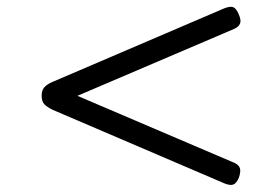

<svg xmlns="http://www.w3.org/2000/svg" viewBox="-20 -721 803 553"><path d="M626 -193 131 -405Q115 -413 107.5 -421Q100 -429 100 -445Q100 -461 107.5 -469.5Q115 -478 131 -485L626 -697Q644 -704 652.5 -700Q661 -696 668 -679Q675 -663 671.5 -653.5Q668 -644 655 -638L203 -445L655 -252Q668 -246 671 -236.5Q674 -227 668 -209Q661 -193 652 -189.5Q643 -186 626 -193Z"/></svg>

Font: Playwrite FR Moderne Light
Style: Regular
Weight: 300
Version: Version 1.002